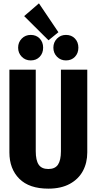

<svg xmlns="http://www.w3.org/2000/svg" viewBox="-20 -1108 576 1144"><path d="M500 -200Q500 -138 474 -89.5Q448 -41 396 -12.5Q344 16 268 16Q154 16 95 -43Q36 -102 36 -200V-693H193V-207Q193 -153 210.5 -127Q228 -101 268 -101Q308 -101 325.5 -127Q343 -153 343 -207V-693H500ZM212 -1088 328 -916 269 -868 124 -1012ZM237 -824Q237 -791 216.5 -769.5Q196 -748 163 -748Q131 -748 109.5 -770Q88 -792 88 -824Q88 -856 109.5 -878Q131 -900 163 -900Q196 -900 216.5 -878.5Q237 -857 237 -824ZM447 -824Q447 -791 426.5 -769.5Q406 -748 373 -748Q341 -748 319.5 -770Q298 -792 298 -824Q298 -856 319.5 -878Q341 -900 373 -900Q406 -900 426.5 -878.5Q447 -857 447 -824Z"/></svg>

Font: Fira Sans Extra Condensed
Style: Bold
Weight: 700
Width: 1
Designer: Carrois Corporate & Edenspiekermann AG
Foundry: Carrois Corporate GbR & Edenspiekermann AG
Version: Version 4.203